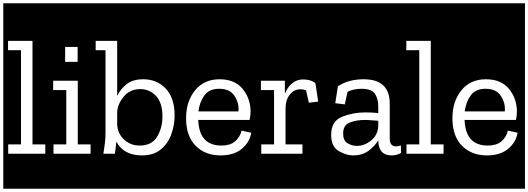

<svg xmlns="http://www.w3.org/2000/svg" viewBox="-32 -937 3219 1170"><path d="M-12 213V-917H274V213ZM18 0H244V-57H166V-688H17V-631H96V-57H18Z M250 213V-917H551V213ZM365 -651V-560H441V-651ZM294 0H520V-57H442V-445H292V-388H372V-57H294Z M527 213V-917H1078V213ZM1032 -234Q1032 -340 978 -397Q924 -454 841 -454Q777 -454 739.5 -424Q702 -394 682 -353V-688H535V-631H611V-130Q611 -97 607 -63Q603 -29 598 0H668Q669 -4 673 -37Q677 -70 677 -74Q722 10 833 10Q904 10 948 -26.5Q992 -63 1012 -119Q1032 -175 1032 -234ZM958 -227Q958 -158 925.5 -104Q893 -50 819 -50Q761 -50 721.5 -89Q682 -128 682 -184V-251Q683 -300 721 -347Q759 -394 823 -394Q880 -394 919 -352Q958 -310 958 -227Z M1054 213V-917H1544V213ZM1499 -128 1440 -141Q1430 -100 1400 -75Q1370 -50 1317 -50Q1182 -50 1176 -206H1489Q1495 -233 1495 -259Q1494 -338 1446 -396Q1398 -454 1306 -454Q1212 -454 1157 -387Q1102 -320 1102 -216Q1102 -108 1160 -49Q1218 10 1312 10Q1394 10 1442 -30.5Q1490 -71 1499 -128ZM1421 -258H1177Q1184 -314 1213 -355Q1242 -396 1304 -396Q1369 -396 1397.5 -352Q1426 -308 1421 -258Z M1520 213V-917H1960V213ZM1814 -453Q1776 -453 1746.5 -427.5Q1717 -402 1704 -365V-445H1558V-388H1638V-57H1560V0H1811V-57H1708V-276Q1708 -328 1734 -360.5Q1760 -393 1799 -393Q1816 -393 1833 -387L1850 -311L1907 -318L1890 -430Q1862 -453 1814 -453Z M1936 213V-917H2439V213ZM2027 -411 2011 -308 2069 -301 2086 -378Q2123 -396 2172 -396Q2232 -396 2252.5 -366Q2273 -336 2273 -288V-248Q2255 -250 2234.5 -251Q2214 -252 2194 -252Q2119 -252 2052.5 -225.5Q1986 -199 1986 -115Q1986 -44 2031.5 -17Q2077 10 2121 10Q2175 10 2213.5 -18Q2252 -46 2273 -82V-80Q2275 10 2354 10Q2385 10 2412 -5L2411 -51Q2398 -45 2381 -45Q2343 -45 2343 -93V-305Q2343 -454 2184 -454Q2140 -454 2101 -444Q2062 -434 2027 -411ZM2273 -167Q2269 -112 2228.5 -80Q2188 -48 2142 -48Q2113 -48 2086 -64Q2059 -80 2059 -123Q2059 -175 2099.5 -190.5Q2140 -206 2190 -206Q2212 -206 2233 -204Q2254 -202 2273 -201Z M2415 213V-917H2701V213ZM2445 0H2671V-57H2593V-688H2444V-631H2523V-57H2445Z M2677 213V-917H3167V213ZM3122 -128 3063 -141Q3053 -100 3023 -75Q2993 -50 2940 -50Q2805 -50 2799 -206H3112Q3118 -233 3118 -259Q3117 -338 3069 -396Q3021 -454 2929 -454Q2835 -454 2780 -387Q2725 -320 2725 -216Q2725 -108 2783 -49Q2841 10 2935 10Q3017 10 3065 -30.5Q3113 -71 3122 -128ZM3044 -258H2800Q2807 -314 2836 -355Q2865 -396 2927 -396Q2992 -396 3020.5 -352Q3049 -308 3044 -258Z"/></svg>

Font: Zilla Slab Highlight
Style: Regular
Weight: 400
Designer: Typotheque Type Foundry
Foundry: Typotheque type foundry
Version: Version 1.1; 2017; ttfautohint (v1.6)